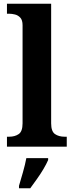

<svg xmlns="http://www.w3.org/2000/svg" viewBox="-20 -780 392 1021"><path d="M17 0V-53H29Q59 -53 79.5 -67Q100 -81 100 -124V-646Q100 -673 88 -686Q76 -699 59.5 -703Q43 -707 29 -707H17V-760H252V-124Q252 -81 272.5 -67Q293 -53 323 -53H335V0ZM81 208Q90 178 102 136Q114 94 120 61H236V71Q227 92 211 119Q195 146 176 172.5Q157 199 141 221H81Z"/></svg>

Font: Noto Serif
Style: Bold
Weight: 700
Designer: Monotype Design Team
Foundry: Monotype Imaging Inc.
Version: Version 2.014